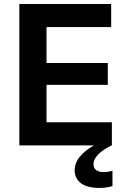

<svg xmlns="http://www.w3.org/2000/svg" viewBox="-20 -733 636 968"><path d="M77.5 0V-713H540.5V-596.5H214.5V-415.5H523.5V-305H214.5V-116.5H544V0ZM483 214.5Q417.5 214.5 387 189.8Q356.5 165 356.5 127Q356.5 88.5 382.2 57.2Q408 26 451 2V-23.5L517.5 -30L543 0Q503.5 18.5 477.5 43.2Q451.5 68 451.5 95.5Q451.5 115 465.2 124.8Q479 134.5 502.5 134.5Q518 134.5 529.2 132.2Q540.5 130 547 127.5V205Q536 209 518.8 211.8Q501.5 214.5 483 214.5Z"/></svg>

Font: Commissioner SemiBold
Style: Regular
Weight: 600
Designer: Kostas Bartsokas
Foundry: Kostas Bartsokas
Version: Version 1.000; ttfautohint (v1.8.3)